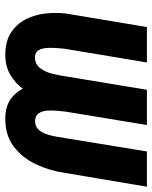

<svg xmlns="http://www.w3.org/2000/svg" viewBox="56 -624 579 731"><g transform="rotate(90 345.5 -258.5)"><path d="M321.8 -528.3H430.2L377.9 -218.8Q372.6 -177.7 358.9 -136.7Q345.2 -95.7 322.3 -62Q299.3 -28.3 264.6 -8.1Q230 12.2 181.6 10.7Q134.8 9.3 103.5 -11.2Q72.3 -31.7 54.7 -64.7Q37.1 -97.7 32 -137.5Q26.9 -177.2 31.2 -218.3L83 -528.3H217.8L166 -217.3Q165 -208 163.3 -189.5Q161.6 -170.9 162.4 -151.1Q163.1 -131.3 170.4 -117.4Q177.7 -103.5 194.3 -102.5Q222.7 -100.6 238.5 -120.8Q254.4 -141.1 261 -169.2Q267.6 -197.3 270.5 -217.8ZM556.6 -528.3H690.9L638.7 -218.8Q630.9 -160.6 606 -107.2Q581.1 -53.7 536.9 -20.5Q492.7 12.7 425.3 10.7Q379.9 8.8 352.5 -12.9Q325.2 -34.7 311.5 -68.8Q297.9 -103 294.7 -142.3Q291.5 -181.6 295.9 -218.3L348.1 -528.3H456.1L404.8 -217.8Q403.8 -206.1 401.9 -187.3Q399.9 -168.5 401.1 -149.4Q402.3 -130.4 411.1 -116.9Q419.9 -103.5 439 -102.5Q458.5 -101.6 471.2 -113.8Q483.9 -126 490.5 -145.3Q497.1 -164.6 500.5 -184.3Q503.9 -204.1 505.9 -217.8Z"/></g></svg>

Font: Roboto Condensed
Style: Bold Italic
Weight: 700
Italic angle: -12°
Designer: Christian Robertson
Foundry: Google
Version: Version 3.0